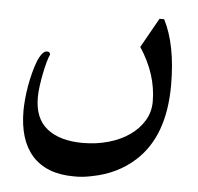

<svg xmlns="http://www.w3.org/2000/svg" viewBox="-44 -281 640 622"><g transform="rotate(5 276.0 30.5)"><path d="M506.3 -25.4Q506.3 140.6 415.5 223.1Q358.9 274.4 278.8 290Q263.2 293.5 247.8 295.2Q232.4 296.9 217.3 296.4Q172.4 296.4 138.4 283Q104.5 269.5 82 244.1Q59.6 218.8 48.3 182.1Q37.1 145.5 37.1 98.6Q37.1 81.5 39.1 60.3Q41 39.1 44.9 17.1Q48.8 -4.9 54.2 -25.6Q59.6 -46.4 65.9 -62.7Q72.3 -79.1 80.1 -89.1Q87.9 -99.1 96.2 -99.1Q106.9 -99.1 106.9 -89.4Q103 -82 98.4 -65.4Q93.8 -48.8 89.6 -28.3Q85.4 -7.8 82.5 13.7Q79.6 35.2 79.6 51.8Q79.6 120.1 121.3 153.1Q163.1 186 237.3 186Q281.7 186 320.8 174.8Q359.9 163.6 388.9 143.3Q418 123 434.8 95Q451.7 66.9 451.7 33.2Q451.7 -55.7 396 -140.1L450.2 -236.3H465.3Q506.3 -156.2 506.3 -25.4Z"/></g></svg>

Font: SakalBharati
Style: Regular
Weight: 400
Designer: CDAC GIST
Foundry: CDAC
Version: 13.02